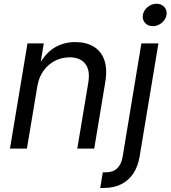

<svg xmlns="http://www.w3.org/2000/svg" viewBox="-20 -771 885 996"><path d="M173.8 -324.2 119.6 0H31.7L122.6 -545.9H207L185.5 -413.6L172.9 -416.5Q209.5 -490.7 259.3 -521.7Q309.1 -552.7 370.1 -552.7Q426.8 -552.7 465.8 -529.3Q504.9 -505.9 521.2 -459.5Q537.6 -413.1 525.9 -343.8L468.8 0H380.9L438 -342.3Q448.7 -406.2 422.4 -439.9Q396 -473.6 340.8 -473.6Q300.8 -473.6 265.6 -455.8Q230.5 -438 206.1 -404.5Q181.6 -371.1 173.8 -324.2ZM713.4 -545.9H801.8L704.6 39.1Q696.3 90.8 672.4 127.7Q648.4 164.6 609.6 184.3Q570.8 204.1 517.6 204.1H500L513.2 123H529.3Q566.9 123 588.6 101.6Q610.4 80.1 616.7 39.1ZM772.5 -635.3Q747.6 -635.3 732.4 -652.3Q717.3 -669.4 721.2 -693.4Q725.1 -717.8 746.1 -734.6Q767.1 -751.5 792 -751.5Q817.4 -751.5 832.5 -734.6Q847.7 -717.8 843.8 -693.4Q839.8 -669.4 818.8 -652.3Q797.9 -635.3 772.5 -635.3Z"/></svg>

Font: Adwaita Sans
Style: Italic
Weight: 400
Italic angle: -9.39999°
Designer: Rasmus Andersson
Foundry: rsms
Version: Version 4.001;git-9221beed3